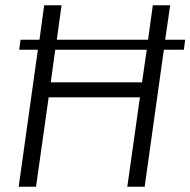

<svg xmlns="http://www.w3.org/2000/svg" viewBox="-20 -710 724 730"><path d="M679 -521H603L530 0H464L512 -340H165L117 0H51L124 -521H53L58 -559H130L148 -690H214L196 -559H543L561 -690H627L608 -559H684ZM538 -521H190L173 -397H520Z"/></svg>

Font: Exo 2.0 Light
Style: Italic
Weight: 300
Italic angle: -8°
Designer: Natanael Gama
Version: Version 1.001;PS 001.001;hotconv 1.0.70;makeotf.lib2.5.58329